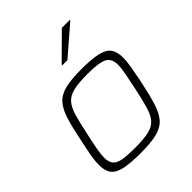

<svg xmlns="http://www.w3.org/2000/svg" viewBox="-208 -864 996 996"><g transform="rotate(-45 289.5 -366.5)"><path d="M245 8Q170 8 126.5 -1.5Q83 -11 65 -35Q47 -59 47 -102Q47 -130 53.5 -167.5Q60 -205 71 -254Q87 -335 103 -387Q119 -439 144.5 -467.5Q170 -496 214.5 -507Q259 -518 334 -518Q408 -518 451 -508.5Q494 -499 512 -475Q530 -451 530 -407Q530 -379 523.5 -341.5Q517 -304 507 -254Q490 -173 474 -121.5Q458 -70 433 -42Q408 -14 363.5 -3Q319 8 245 8ZM242 -32Q306 -32 343.5 -40.5Q381 -49 401 -72.5Q421 -96 433.5 -139.5Q446 -183 461 -254Q471 -303 478 -339Q485 -375 485 -400Q485 -447 453 -462.5Q421 -478 337 -478Q272 -478 235 -469Q198 -460 177.5 -436.5Q157 -413 144.5 -369Q132 -325 117 -254Q106 -205 99.5 -169Q93 -133 93 -109Q93 -78 106.5 -61Q120 -44 152.5 -38Q185 -32 242 -32ZM278 -602 279 -607 414 -741H472L471 -736L316 -602Z"/></g></svg>

Font: Saira ExtraLight
Style: Italic
Weight: 200
Italic angle: -12°
Designer: Hector Gatti with collaboration of the Omnibus-Type team
Foundry: Omnibus-Type
Version: Version 1.100; ttfautohint (v1.8.3)